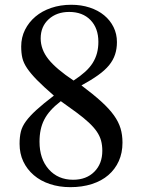

<svg xmlns="http://www.w3.org/2000/svg" viewBox="-20 -773 598 809"><path d="M323.2 -413.1Q374 -375 407.2 -344.7Q440.4 -314.5 460 -287.1Q479.5 -259.8 487.8 -232.4Q496.1 -205.1 496.1 -171.9Q496.1 -128.9 480.5 -94.2Q464.8 -59.6 436.5 -35.2Q408.2 -10.7 367.2 2.4Q326.2 15.6 276.4 15.6Q229.5 15.6 189.9 2.4Q150.4 -10.7 122.1 -35.2Q93.8 -59.6 78.1 -92.8Q62.5 -126 62.5 -167Q62.5 -196.3 67.9 -218.3Q73.2 -240.2 89.4 -262.2Q105.5 -284.2 133.3 -309.6Q161.1 -335 207 -370.1Q163.1 -408.2 136.2 -435.5Q109.4 -462.9 94.2 -485.4Q79.1 -507.8 74.2 -528.8Q69.3 -549.8 69.3 -577.1Q69.3 -615.2 85.4 -647.5Q101.6 -679.7 129.4 -703.1Q157.2 -726.6 195.8 -739.7Q234.4 -752.9 280.3 -752.9Q322.3 -752.9 357.9 -741.2Q393.6 -729.5 418.9 -708.5Q444.3 -687.5 458.5 -658.7Q472.7 -629.9 472.7 -595.7Q472.7 -567.4 464.8 -543.5Q457 -519.5 439.5 -498Q421.9 -476.6 393.1 -456.1Q364.3 -435.5 323.2 -413.1ZM236.3 -346.7Q210.9 -327.1 193.8 -308.1Q176.8 -289.1 166.5 -269Q156.2 -249 151.4 -226.1Q146.5 -203.1 146.5 -175.8Q146.5 -103.5 185.5 -59.6Q224.6 -15.6 288.1 -15.6Q343.8 -15.6 377.4 -49.3Q411.1 -83 411.1 -137.7Q411.1 -161.1 405.8 -180.7Q400.4 -200.2 387.7 -218.8Q375 -237.3 354 -256.8Q333 -276.4 302.7 -298.8ZM290 -433.6Q318.4 -452.1 338.4 -470.2Q358.4 -488.3 370.6 -507.8Q382.8 -527.3 388.7 -549.3Q394.5 -571.3 394.5 -596.7Q394.5 -654.3 361.3 -688.5Q328.1 -722.7 271.5 -722.7Q218.8 -722.7 185.1 -691.9Q151.4 -661.1 151.4 -611.3Q151.4 -564.5 184.1 -523.4Q216.8 -482.4 290 -433.6Z"/></svg>

Font: Jomolhari
Style: Regular
Weight: 400
Designer: Christopher J. Fynn
Foundry: Christopher  J.  Fynn (Karma Drubgy¸ Tenzin).
Version: Version alpha 0.003c 2006